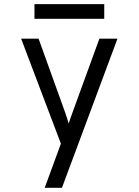

<svg xmlns="http://www.w3.org/2000/svg" viewBox="-20 -694 656 908"><path d="M191.5 194 268 -14.5 80 -511H162.5L288.5 -161Q292.5 -149.5 296.5 -136.8Q300.5 -124 305 -110Q309 -123 313.5 -135.8Q318 -148.5 322.5 -161L450 -511H535.5L273 194ZM143 -605V-674.5H473V-605Z"/></svg>

Font: Overpass Mono
Style: Regular
Weight: 400
Designer: Delve Withrington, Dave Bailey
Foundry: Delve Fonts LLC
Version: Version 4.000